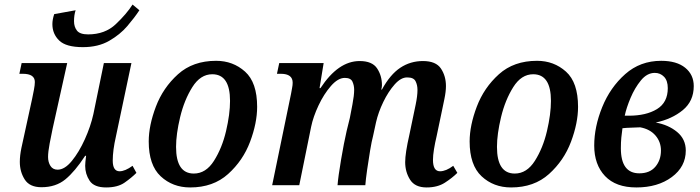

<svg xmlns="http://www.w3.org/2000/svg" viewBox="-20 -813 3073 843"><path d="M446 10Q497 10 527.5 -11.5Q558 -33 579 -54L562 -85Q529 -61 505 -61Q475 -61 475 -108Q475 -153 489 -214L557 -536H436L390 -312Q378 -258 352.5 -201.5Q327 -145 295.5 -106.5Q264 -68 233 -68Q212 -68 201.5 -84.5Q191 -101 191 -124Q191 -146 198 -183Q205 -220 211 -248L275 -536H75L65 -489H80Q133 -489 133 -453Q133 -440 129 -419Q125 -398 121 -379L87 -223Q81 -197 74 -163.5Q67 -130 67 -102Q67 -59 88.5 -25Q110 9 162 9Q225 9 267 -25.5Q309 -60 354 -129H358Q354 -98 354 -85Q354 -49 373.5 -19.5Q393 10 446 10ZM344 -606Q411 -606 459 -633.5Q507 -661 539 -698.5Q571 -736 592 -768L562 -793Q536 -752 488.5 -707Q441 -662 367 -662Q331 -662 318 -678.5Q305 -695 305 -720Q305 -747 312 -768L218 -751Q210 -727 210 -707Q210 -664 240 -635Q270 -606 344 -606Z M815 10Q916 10 981.5 -49Q1047 -108 1078 -190.5Q1109 -273 1109 -344Q1109 -451 1056 -498.5Q1003 -546 929 -546Q827 -546 761.5 -487Q696 -428 664.5 -345Q633 -262 633 -192Q633 -88 685.5 -39Q738 10 815 10ZM831 -51Q753 -51 753 -168Q753 -224 771 -299Q789 -374 824.5 -430.5Q860 -487 912 -487Q990 -487 990 -370Q990 -312 972.5 -237.5Q955 -163 919.5 -107Q884 -51 831 -51Z M1853 10Q1901 10 1933.5 -11Q1966 -32 1988 -54L1970 -85Q1938 -61 1912 -61Q1881 -61 1881 -111Q1881 -130 1885.5 -158Q1890 -186 1897 -215L1918 -315Q1924 -344 1931 -377.5Q1938 -411 1938 -435Q1938 -479 1916 -512Q1894 -545 1837 -545Q1782 -545 1737.5 -515.5Q1693 -486 1657 -420H1654Q1657 -430 1657 -439Q1657 -481 1635.5 -513Q1614 -545 1559 -545Q1465 -545 1387 -426H1383L1401 -536H1206L1196 -489H1213Q1265 -489 1265 -450Q1265 -439 1262.5 -427Q1260 -415 1258 -402L1175 0H1294L1346 -256Q1355 -300 1378.5 -350Q1402 -400 1433 -435.5Q1464 -471 1494 -471Q1520 -471 1527.5 -454.5Q1535 -438 1535 -419Q1535 -394 1527.5 -355Q1520 -316 1516 -295L1502 -238Q1490 -186 1477.5 -112Q1465 -38 1462 0H1584Q1586 -26 1592 -68Q1598 -110 1605 -152Q1612 -194 1618 -216L1631 -276Q1641 -320 1663 -365.5Q1685 -411 1713 -442.5Q1741 -474 1769 -473Q1796 -473 1804.5 -456.5Q1813 -440 1813 -418Q1813 -392 1805 -353.5Q1797 -315 1793 -296L1778 -224Q1768 -180 1763.5 -150.5Q1759 -121 1759 -101Q1759 -58 1780.5 -24Q1802 10 1853 10Z M2224 10Q2325 10 2390.5 -49Q2456 -108 2487 -190.5Q2518 -273 2518 -344Q2518 -451 2465 -498.5Q2412 -546 2338 -546Q2236 -546 2170.5 -487Q2105 -428 2073.5 -345Q2042 -262 2042 -192Q2042 -88 2094.5 -39Q2147 10 2224 10ZM2240 -51Q2162 -51 2162 -168Q2162 -224 2180 -299Q2198 -374 2233.5 -430.5Q2269 -487 2321 -487Q2399 -487 2399 -370Q2399 -312 2381.5 -237.5Q2364 -163 2328.5 -107Q2293 -51 2240 -51Z M2774 10Q2868 10 2929.5 -35.5Q2991 -81 2991 -152Q2991 -202 2953 -233.5Q2915 -265 2859 -275Q2930 -290 2978 -329.5Q3026 -369 3026 -435Q3026 -485 2988.5 -515.5Q2951 -546 2883 -546Q2791 -546 2725 -487.5Q2659 -429 2624 -342.5Q2589 -256 2589 -174Q2589 -90 2636.5 -40Q2684 10 2774 10ZM2723 -305Q2730 -339 2748.5 -383Q2767 -427 2794 -460Q2821 -493 2855 -493Q2879 -493 2895.5 -476Q2912 -459 2912 -426Q2912 -363 2864.5 -334Q2817 -305 2741 -305ZM2787 -52Q2706 -52 2706 -162Q2706 -188 2708 -209Q2710 -230 2713 -250Q2730 -252 2752 -252.5Q2774 -253 2791 -254Q2834 -246 2858 -218Q2882 -190 2882 -152Q2882 -110 2857.5 -81Q2833 -52 2787 -52Z"/></svg>

Font: Noto Serif SemiCondensed Semi
Style: Italic
Weight: 600
Width: 4
Italic angle: -12°
Designer: Monotype Design Team
Foundry: Monotype Imaging Inc.
Version: Version 1.901